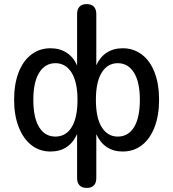

<svg xmlns="http://www.w3.org/2000/svg" viewBox="-20 -732 847 939"><path d="M357 138V-76Q318 9 227 9Q174 9 134 -22Q94 -53 71.5 -110.5Q49 -168 49 -244Q49 -321 71 -378Q93 -435 133.5 -465.5Q174 -496 227 -496Q272 -496 305.5 -474.5Q339 -453 357 -412V-663Q357 -687 369 -699.5Q381 -712 404 -712Q427 -712 439 -699.5Q451 -687 451 -663V-413Q469 -453 502 -474.5Q535 -496 580 -496Q633 -496 673.5 -465.5Q714 -435 736 -378Q758 -321 758 -244Q758 -168 736 -110.5Q714 -53 674 -22Q634 9 580 9Q535 9 502.5 -12.5Q470 -34 451 -76V138Q451 187 404 187Q381 187 369 174.5Q357 162 357 138ZM359 -244Q359 -331 330 -377Q301 -423 251 -423Q201 -423 172 -377Q143 -331 143 -244Q143 -156 171.5 -110Q200 -64 251 -64Q302 -64 330.5 -110Q359 -156 359 -244ZM664 -244Q664 -331 635 -377Q606 -423 556 -423Q506 -423 477.5 -377Q449 -331 449 -244Q449 -156 477.5 -110Q506 -64 556 -64Q607 -64 635.5 -110Q664 -156 664 -244Z"/></svg>

Font: SN Pro
Style: Regular
Weight: 400
Designer: Tobias Whetton
Foundry: Supernotes
Version: Version 1.003